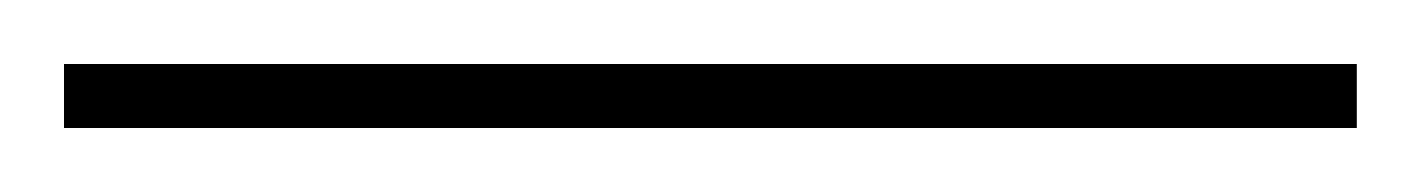

<svg xmlns="http://www.w3.org/2000/svg" viewBox="-25 83 444 60"><path d="M-5 123V103H399V123Z"/></svg>

Font: Noto Serif Display Condensed SemiBold
Style: Regular
Weight: 600
Width: 3
Designer: Monotype Design Team
Foundry: Monotype Imaging Inc.
Version: Version 2.009